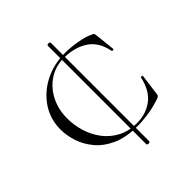

<svg xmlns="http://www.w3.org/2000/svg" viewBox="-188 -688 916 916"><g transform="rotate(-45 270.0 -230.0)"><path d="M277 102V-561Q277 -566 282 -567.5Q287 -569 292 -567.5Q297 -566 297 -561V102Q297 106 292 107.5Q287 109 282 107.5Q277 106 277 102ZM312 -480Q347 -480 391.5 -472.5Q436 -465 464 -451Q472 -448 473.5 -445Q475 -442 476 -434L487 -331Q487 -328 481.5 -327Q476 -326 475 -330Q461 -402 411 -434.5Q361 -467 289 -467Q235 -467 191.5 -439Q148 -411 122.5 -362Q97 -313 97 -251Q97 -206 110.5 -161.5Q124 -117 151.5 -80.5Q179 -44 220.5 -22Q262 0 317 0Q378 0 423 -33.5Q468 -67 484 -140Q485 -144 490.5 -143Q496 -142 496 -139L482 -33Q481 -25 479 -22Q477 -19 468 -15Q425 0 383.5 6Q342 12 308 12Q232 12 180 -11.5Q128 -35 96.5 -72.5Q65 -110 51 -153.5Q37 -197 37 -236Q37 -306 73.5 -361Q110 -416 172 -448Q234 -480 312 -480Z"/></g></svg>

Font: Cormorant Light Light
Style: Regular
Weight: 300
Version: Version 4.000